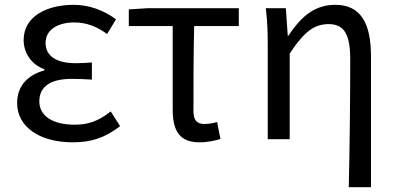

<svg xmlns="http://www.w3.org/2000/svg" viewBox="-20 -577 1642 796"><path d="M281 13C356 13 413 -4 478 -54L439 -115C388 -74 343 -60 290 -60C197 -60 143 -97 143 -157C143 -217 188 -250 277 -250C304 -250 330 -249 361 -247V-318C335 -316 315 -315 294 -315C206 -315 169 -350 169 -399C169 -455 221 -484 288 -484C338 -484 382 -467 424 -436L461 -497C410 -534 351 -557 285 -557C174 -557 78 -509 78 -411C78 -360 108 -310 164 -290V-285C103 -269 51 -227 51 -150C51 -49 147 13 281 13Z M807 13C841 13 872 6 894 -1L880 -71C862 -66 845 -63 827 -63C797 -63 782 -78 782 -116C782 -226 782 -346 785 -469H970V-543H592L514 -538V-469H696V-122C696 -34 725 13 807 13Z M1426 199H1518V-344C1518 -483 1474 -557 1370 -557C1290 -557 1232 -515 1176 -429H1173L1165 -543H1082C1089 -486 1090 -438 1090 -394V0H1181V-355C1242 -447 1283 -477 1343 -477C1407 -477 1432 -434 1432 -332C1432 -175 1430 22 1426 199Z"/></svg>

Font: Noto Sans CJK SC Regular
Style: Regular
Weight: 400
Designer: Ryoko NISHIZUKA (kana & ideographs); Paul D. Hunt (Latin, Greek & Cyrillic); Wenlong ZHANG (bopomofo); Sandoll Communica
Foundry: Adobe Systems Incorporated
Version: Version 1.004;PS 1.004;hotconv 1.0.82;makeotf.lib2.5.63406